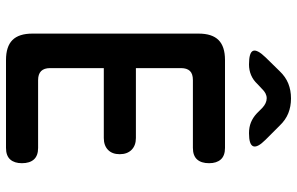

<svg xmlns="http://www.w3.org/2000/svg" viewBox="-195 -795 990 640"><g transform="rotate(90 300.0 -475.0)"><path d="M207 -433H440Q465 -433 479.5 -418.5Q494 -404 494 -379Q494 -354 479.5 -340Q465 -326 440 -326H207V-147Q207 -127 217 -117Q227 -107 247 -107H473Q499 -107 511.5 -93Q524 -79 524 -53Q524 -28 511.5 -14Q499 0 473 0H180Q135 0 113.5 -21.5Q92 -43 92 -88V-642Q92 -687 113.5 -708.5Q135 -730 180 -730H473Q499 -730 511.5 -716Q524 -702 524 -677Q524 -651 511.5 -637Q499 -623 473 -623H247Q226 -623 216.5 -613Q207 -603 207 -583ZM195 -810Q155 -810 149.5 -823.5Q144 -837 171 -865L217 -912Q236 -932 258.5 -941Q281 -950 308 -950Q335 -950 357.5 -941Q380 -932 399 -912L446 -865Q473 -838 467.5 -824Q462 -810 424 -810Q404 -810 388 -816.5Q372 -823 358 -836L340 -854Q324 -869 307.5 -869Q291 -869 276 -853L260 -838Q247 -824 230.5 -817Q214 -810 195 -810Z"/></g></svg>

Font: Maple Mono NL SemiBold
Style: Regular
Weight: 600
Monospace: yes
Designer: subframe7536
Version: Version 7.000